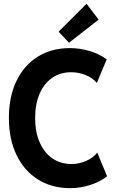

<svg xmlns="http://www.w3.org/2000/svg" viewBox="-20 -980 607 1008"><path d="M349.6 7.8Q251.8 7.8 179.3 -37.7Q106.9 -83.2 66.8 -166.1Q26.7 -249.1 26.7 -360.8Q26.7 -472 66.2 -554.4Q105.8 -636.8 177.9 -682.2Q250 -727.5 347.4 -727.5Q399 -727.5 450.3 -712.2Q501.6 -696.9 540.3 -668.7L488.4 -544.5Q465.9 -571.7 428.9 -586.3Q391.9 -600.8 354.2 -600.8Q296.5 -600.8 253.8 -571.2Q211.2 -541.5 187.8 -487.5Q164.5 -433.5 164.5 -360.9Q164.5 -287.6 188.1 -233.2Q211.7 -178.7 254.7 -148.8Q297.8 -118.9 356 -118.9Q395.3 -118.9 432.4 -135.2Q469.5 -151.6 490.6 -178.9L542.4 -54.3Q502.4 -24.2 451.7 -8.2Q401 7.8 349.6 7.8ZM342.4 -755.6 287.6 -813.6 434.4 -960.3 497.8 -876.9Z"/></svg>

Font: Reddit Sans Condensed
Style: Regular
Weight: 400
Designer: Stephen Hutchings
Foundry: Reddit
Version: Version 1.014